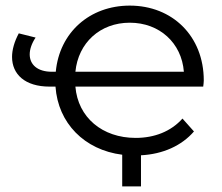

<svg xmlns="http://www.w3.org/2000/svg" viewBox="-20 -550 792 685"><path d="M707 -263C707 -421 595 -530 443 -530C300 -530 192 -434 179 -294H165C113 -294 86 -320 86 -356C86 -374 93 -395 107 -416L47 -431C31 -401 23 -372 23 -347C23 -285 69 -241 157 -241H178C187 -111 281 -15 416 2V115H483V4C561 0 628 -30 672 -81L631 -127C590 -81 531 -58 464 -58C345 -58 258 -131 249 -241H705C706 -249 707 -257 707 -263ZM443 -469C549 -469 628 -397 636 -294H249C259 -397 337 -469 443 -469Z"/></svg>

Font: Talent
Style: Regular
Weight: 400
Designer: Mike Powis
Version: Version 1.001;hotconv 1.0.109;makeotfexe 2.5.65596